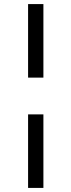

<svg xmlns="http://www.w3.org/2000/svg" viewBox="-20 -770 350 940"><path d="M117.5 -390V-750H192.5V-390ZM117.5 150V-210H192.5V150Z"/></svg>

Font: Now Alt Medium
Style: Regular
Weight: 500
Designer: Alfredo Marco Pradil
Foundry: Alfredo Marco Pradil
Version: Version 1.002;PS 001.002;hotconv 1.0.88;makeotf.lib2.5.64775